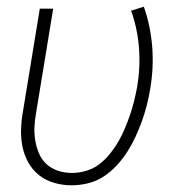

<svg xmlns="http://www.w3.org/2000/svg" viewBox="-20 -546 540 574"><path d="M194 8Q167 8 141.5 0.5Q116 -7 96.5 -22.5Q77 -38 64.5 -60.5Q52 -83 47 -108.5Q42 -134 43 -161Q44 -188 49 -215L99 -520H139L88 -209Q84 -188 83 -167Q82 -146 85.5 -125.5Q89 -105 97 -86.5Q105 -68 119.5 -55Q134 -42 153.5 -35.5Q173 -29 195 -29Q216 -29 237 -35Q258 -41 276 -54.5Q294 -68 308.5 -86Q323 -104 334 -123Q345 -142 353.5 -162.5Q362 -183 369 -203.5Q376 -224 381 -244.5Q386 -265 390 -286Q400 -345 395.5 -403Q391 -461 372 -514L410 -526Q430 -469 435 -406.5Q440 -344 429 -280Q425 -256 419 -232Q413 -208 404.5 -184.5Q396 -161 385.5 -138Q375 -115 361 -93Q347 -71 329 -51.5Q311 -32 289.5 -18Q268 -4 243 2Q218 8 194 8Z"/></svg>

Font: Iosevka SS04 XLt Obl
Style: Regular
Weight: 200
Italic angle: -9°
Monospace: yes
Designer: Belleve Invis
Foundry: Belleve Invis
Version: Version 19.0.0; ttfautohint (v1.8.4)